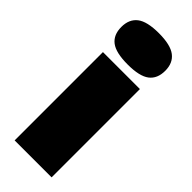

<svg xmlns="http://www.w3.org/2000/svg" viewBox="-255 -810 841 841"><g transform="rotate(45 165.5 -389.5)"><path d="M166 -585Q93 -585 61.5 -609Q30 -633 30 -682Q30 -730 61.5 -754.5Q93 -779 166 -779Q238 -779 270 -754.5Q302 -730 302 -682Q302 -633 270.5 -609Q239 -585 166 -585ZM51 0V-547H280V0Z"/></g></svg>

Font: Georama Extended ExtraBold
Style: Regular
Weight: 800
Width: 7
Designer: Jean-Baptiste Levee
Foundry: Production Type
Version: Version 1.000